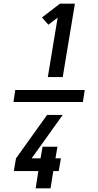

<svg xmlns="http://www.w3.org/2000/svg" viewBox="-20 -868 540 1056"><path d="M54 -307 64 -373H446L436 -307ZM243 -444 297 -771 246 -732 211 -772 310 -848H392L325 -444ZM176 168 191 73H56L68 3L239 -236H325L154 3H203L214 -61H296L285 3H315L303 73H273L258 168Z"/></svg>

Font: Iosevka Web
Style: Bold Italic
Weight: 700
Italic angle: -9°
Monospace: yes
Designer: Belleve Invis
Foundry: Belleve Invis
Version: Version 28.0.3; ttfautohint (v1.8.3)